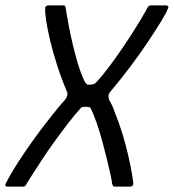

<svg xmlns="http://www.w3.org/2000/svg" viewBox="-46 -693 646 713"><path d="M365 -354Q358 -346 357 -339Q356 -332 359 -323Q365 -312 370 -302Q375 -292 378 -282Q396 -238 409 -195Q422 -152 430.5 -114.5Q439 -77 443.5 -50.5Q448 -24 449 -13Q449 -5 445.5 -2.5Q442 0 437 0H379Q376 0 374 -2.5Q372 -5 370 -12Q370 -18 365 -41.5Q360 -65 352 -98Q344 -131 334 -168Q324 -205 312.5 -238Q301 -271 289 -294Q282 -296 273.5 -296.5Q265 -297 256 -294Q232 -268 206 -234Q180 -200 154 -164Q128 -128 107 -95.5Q86 -63 71.5 -40.5Q57 -18 54 -12Q50 -5 47.5 -2.5Q45 0 40 0H-17Q-23 0 -25.5 -2.5Q-28 -5 -24 -13Q-21 -19 -8.5 -41.5Q4 -64 26.5 -98.5Q49 -133 79 -175Q109 -217 145 -262Q156 -276 169.5 -292.5Q183 -309 196 -323Q201 -328 203.5 -338Q206 -348 202 -354Q181 -404 165.5 -452.5Q150 -501 140 -543.5Q130 -586 125.5 -616Q121 -646 122 -660Q121 -667 125 -670Q129 -673 134 -673H190Q194 -673 195.5 -671Q197 -669 198 -663Q198 -663 201 -644Q204 -625 210 -594Q216 -563 224.5 -526.5Q233 -490 244 -454Q255 -418 269 -389Q271 -387 273 -384Q275 -381 278 -379Q284 -378 289 -378.5Q294 -379 299 -380Q303 -381 305 -382Q307 -383 311 -387Q337 -415 364 -451.5Q391 -488 415.5 -524.5Q440 -561 459.5 -592.5Q479 -624 490 -643.5Q501 -663 501 -663Q504 -669 507 -671Q510 -673 514 -673H570Q575 -673 578 -670Q581 -667 577 -660Q572 -646 552.5 -614Q533 -582 504 -538.5Q475 -495 439 -447Q403 -399 365 -354Z"/></svg>

Font: Glory
Style: Italic
Weight: 400
Italic angle: -12°
Designer: Robert Leuschke
Foundry: Robert Leuschke
Version: Version 1.011